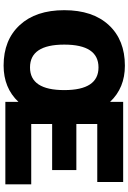

<svg xmlns="http://www.w3.org/2000/svg" viewBox="158 -868 720 1076"><g transform="rotate(90 518.0 -330.0)"><path d="M348.1 -669.9Q472.7 -669.9 550.8 -586.9V-660.2H1000V-515.1H674.8V-397.9H933.1V-262.2H674.8V-145H1013.2V0H550.8V-73.2Q472.7 9.8 347.2 9.8Q204.1 9.8 120.6 -80.6Q37.1 -170.9 37.1 -330.1Q37.1 -489.7 120.6 -579.8Q204.1 -669.9 348.1 -669.9ZM357.9 -138.2Q484.9 -138.2 484.9 -330.1Q484.9 -522 357.9 -522Q230 -522 230 -330.1Q230 -138.2 357.9 -138.2Z"/></g></svg>

Font: Human Sans Black
Style: Regular
Weight: 800
Designer: Tim Radville
Foundry: Continuum
Version: Version 1.000;FEAKit 1.0